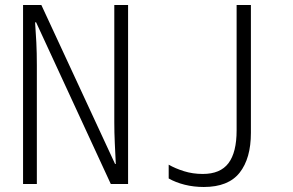

<svg xmlns="http://www.w3.org/2000/svg" viewBox="-20 -734 1167 766"><path d="M72 0V-714H145L439 -80H442Q440 -119 438 -162.5Q436 -206 436 -247V-714H491V0H422L124 -645H120Q123 -605 125 -564Q127 -523 127 -474V0ZM793 12Q753 12 717 3Q681 -6 653 -22V-77Q679 -62 714 -51Q749 -40 789 -40Q859 -40 891.5 -83Q924 -126 924 -214V-714H981V-204Q981 -102 936 -45Q891 12 793 12Z"/></svg>

Font: Noto Sans Mono SemiCondensed Light
Style: Regular
Weight: 300
Width: 4
Designer: Monotype Design Team
Foundry: Monotype Imaging Inc.
Version: Version 2.014; ttfautohint (v1.8.4.7-5d5b)